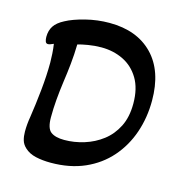

<svg xmlns="http://www.w3.org/2000/svg" viewBox="-100 -738 803 843"><g transform="rotate(15 302.0 -317.0)"><path d="M204 13Q167 13 136 6Q105 -1 85 -20Q70 -34 65 -51.5Q60 -69 60 -90Q60 -124 66 -158Q75 -217 82 -285Q89 -353 89 -411Q89 -429 87.5 -452Q86 -475 83 -495Q76 -492 69.5 -489.5Q63 -487 58 -487Q49 -487 46 -496Q43 -505 43 -516Q43 -545 56.5 -565.5Q70 -586 101 -602Q134 -620 187.5 -633.5Q241 -647 296 -647Q421 -647 492.5 -573.5Q564 -500 564 -365Q564 -288 540.5 -219.5Q517 -151 471 -98.5Q425 -46 358 -16.5Q291 13 204 13ZM236 -99Q281 -99 326 -113Q371 -127 407.5 -155Q444 -183 466 -226.5Q488 -270 488 -331Q488 -400 461 -445Q434 -490 389 -512Q344 -534 289 -534Q259 -534 229.5 -529Q200 -524 183 -519Q182 -473 177.5 -429.5Q173 -386 167 -345Q161 -302 157.5 -261Q154 -220 154 -180Q154 -130 174.5 -114.5Q195 -99 236 -99Z"/></g></svg>

Font: Akaya Telivigala
Style: Regular
Weight: 400
Designer: Vaishnavi Murthy Yerkadithaya, Juan Luis Blanco Aristondo
Version: Version 1.002; ttfautohint (v1.8.3)